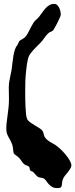

<svg xmlns="http://www.w3.org/2000/svg" viewBox="-20 -795 385 982"><path d="M345.2 50.8Q344.7 59.1 339.6 67.6Q334.5 76.2 327.9 84.5Q321.3 92.8 314.5 100.8Q307.6 108.9 304.2 116.2Q298.3 127.9 297.9 137.2Q297.4 146.5 296.1 153.1Q294.9 159.7 290.8 163.3Q286.6 167 273.9 167Q257.8 167 247.6 161.4Q237.3 155.8 230.2 147.9Q223.1 140.1 217.8 132.1Q212.4 124 206.1 119.1Q202.6 116.7 198.5 115.7Q194.3 114.7 190.2 114Q186 113.3 181.9 112.5Q177.7 111.8 174.8 109.9Q168 106 162.1 98.4Q156.2 90.8 149.9 85Q147.5 82.5 142.3 81.3Q137.2 80.1 134.8 76.2Q131.8 72.8 131.8 66.9Q131.8 61 127.9 57.1Q123.5 53.2 116.5 51.3Q109.4 49.3 104 44.9Q98.1 40.5 92.3 31.5Q86.4 22.5 79.1 14.2Q71.3 5.9 62.7 0.2Q54.2 -5.4 50.8 -9.8Q47.9 -16.6 47.1 -30.5Q46.4 -44.4 42 -57.1Q36.6 -71.3 31.2 -80.3Q25.9 -89.4 21.7 -97.4Q17.6 -105.5 14.9 -114.5Q12.2 -123.5 12.2 -138.2Q12.2 -153.8 14.4 -171.1Q16.6 -188.5 19 -207Q21.5 -225.6 23.7 -245.8Q25.9 -266.1 25.9 -288.1Q25.9 -303.2 25.4 -318.1Q24.9 -333 24.9 -348.1Q24.9 -370.1 29.8 -390.6Q34.7 -411.1 39.1 -437Q42 -456.5 43.9 -475.3Q45.9 -494.1 48.8 -511Q51.8 -527.8 56.4 -541.7Q61 -555.7 69.8 -565.9Q72.3 -569.8 74.5 -576.2Q76.7 -582.5 79.1 -585Q81.1 -586.9 85.2 -589.6Q89.4 -592.3 94 -595Q98.6 -597.7 103 -600.6Q107.4 -603.5 109.9 -606.9Q116.2 -614.3 121.3 -623.3Q126.5 -632.3 131.3 -642.1Q136.2 -651.9 141.4 -661.6Q146.5 -671.4 152.8 -681.2Q158.2 -688.5 166.3 -695.6Q174.3 -702.6 181.2 -710.9Q188.5 -719.7 196 -731Q203.6 -742.2 212.6 -752.2Q221.7 -762.2 232.7 -768.8Q243.7 -775.4 257.8 -774.9Q267.1 -774.9 273.4 -768.3Q279.8 -761.7 283.7 -752.9Q287.6 -744.1 289.3 -734.9Q291 -725.6 291 -720.2Q291 -716.3 285.9 -704.6Q280.8 -692.9 274.2 -679.7Q267.6 -666.5 261 -655Q254.4 -643.6 252 -640.1Q247.6 -635.3 240.2 -632.8Q232.9 -630.4 227.1 -625Q216.3 -615.2 206.3 -600.1Q196.3 -585 184.1 -573.2Q179.2 -568.4 171.1 -560.5Q163.1 -552.7 154.5 -543.5Q146 -534.2 138.7 -524.9Q131.3 -515.6 127.9 -507.8Q124.5 -500.5 122.1 -489.7Q119.6 -479 117.9 -467.3Q116.2 -455.6 115 -444.1Q113.8 -432.6 112.8 -423.8Q110.4 -404.3 109.6 -379.4Q108.9 -354.5 108.9 -328.1Q108.9 -311 109.1 -289.6Q109.4 -268.1 110.4 -247.6Q111.3 -227.1 113.3 -210.2Q115.2 -193.4 119.1 -186Q122.6 -177.7 133.8 -169.7Q145 -161.6 157.5 -154.1Q169.9 -146.5 180.9 -139.9Q191.9 -133.3 195.8 -127.9Q198.7 -124.5 200.4 -119.9Q202.1 -115.2 203.4 -110.4Q204.6 -105.5 205.8 -101.1Q207 -96.7 209 -94.2Q213.9 -85.9 220.9 -80.1Q228 -74.2 235.8 -69.3Q243.7 -64.5 251.7 -60.3Q259.8 -56.2 267.1 -50.8Q281.2 -40.5 295.4 -26.4Q309.6 -12.2 320.6 2Q331.5 16.1 338.4 29.1Q345.2 42 345.2 50.8Z"/></svg>

Font: Freckle Face
Style: Regular
Weight: 400
Designer: Astigmatic (AOETI)
Foundry: Astigmatic (AOETI)
Version: Version 1.000